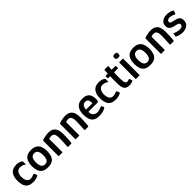

<svg xmlns="http://www.w3.org/2000/svg" viewBox="422 -2235 3824 3824"><g transform="rotate(-45 2334.0 -323.0)"><path d="M243 7Q179 7 138 -11.5Q97 -30 74.5 -63.5Q52 -97 42.5 -141.5Q33 -186 33 -236Q33 -283 43 -326Q53 -369 76 -404Q99 -439 139 -459Q179 -479 242 -479Q285 -479 317 -470Q349 -461 373 -442Q379 -435 381 -432Q383 -429 383 -422V-357Q383 -349 378 -348.5Q373 -348 369 -352Q344 -374 315 -381.5Q286 -389 256 -389Q226 -389 204 -376Q182 -363 169 -341Q156 -319 149.5 -291.5Q143 -264 143 -235Q143 -187 154.5 -151.5Q166 -116 190 -97Q214 -78 250 -78Q275 -78 298.5 -84Q322 -90 348 -102Q363 -110 369 -96L390 -47Q394 -40 392.5 -36Q391 -32 385 -29Q359 -10 320.5 -1.5Q282 7 243 7Z M657 7Q571 7 524.5 -25Q478 -57 460 -112.5Q442 -168 442 -238Q442 -308 462 -362.5Q482 -417 529 -448Q576 -479 657 -479Q738 -479 784.5 -448Q831 -417 851.5 -362.5Q872 -308 872 -238Q872 -168 854 -112.5Q836 -57 789.5 -25Q743 7 657 7ZM655 -78Q713 -78 735.5 -119.5Q758 -161 758 -235Q758 -310 733.5 -349Q709 -388 655 -388Q603 -388 578 -349Q553 -310 553 -235Q553 -160 576 -119Q599 -78 655 -78Z M973 0Q960 0 960 -11Q960 -116 960 -220.5Q960 -325 960 -429Q960 -439 966 -443.5Q972 -448 991 -454Q1003 -458 1029 -464Q1055 -470 1084.5 -474.5Q1114 -479 1139 -479Q1220 -479 1263 -448Q1306 -417 1322.5 -366Q1339 -315 1339 -252Q1339 -212 1337.5 -170Q1336 -128 1333.5 -89Q1331 -50 1328 -21Q1326 -5 1322.5 -2.5Q1319 0 1307 0H1237Q1225 0 1220.5 -3Q1216 -6 1217 -17Q1217 -22 1219 -49Q1221 -76 1223 -113.5Q1225 -151 1226 -188.5Q1227 -226 1227 -252Q1227 -305 1217 -335Q1207 -365 1187 -377.5Q1167 -390 1136 -390Q1122 -390 1109.5 -388Q1097 -386 1087 -383Q1079 -382 1074.5 -375.5Q1070 -369 1070 -354Q1070 -307 1070 -250Q1070 -193 1070 -132.5Q1070 -72 1070 -11Q1070 0 1060 0Z M1448 0Q1435 0 1435 -11Q1435 -116 1435 -220.5Q1435 -325 1435 -429Q1435 -439 1441 -443.5Q1447 -448 1466 -454Q1478 -458 1504 -464Q1530 -470 1559.5 -474.5Q1589 -479 1614 -479Q1695 -479 1738 -448Q1781 -417 1797.5 -366Q1814 -315 1814 -252Q1814 -212 1812.5 -170Q1811 -128 1808.5 -89Q1806 -50 1803 -21Q1801 -5 1797.5 -2.5Q1794 0 1782 0H1712Q1700 0 1695.5 -3Q1691 -6 1692 -17Q1692 -22 1694 -49Q1696 -76 1698 -113.5Q1700 -151 1701 -188.5Q1702 -226 1702 -252Q1702 -305 1692 -335Q1682 -365 1662 -377.5Q1642 -390 1611 -390Q1597 -390 1584.5 -388Q1572 -386 1562 -383Q1554 -382 1549.5 -375.5Q1545 -369 1545 -354Q1545 -307 1545 -250Q1545 -193 1545 -132.5Q1545 -72 1545 -11Q1545 0 1535 0Z M1892 -237Q1892 -284 1901.5 -327Q1911 -370 1934 -404.5Q1957 -439 1997.5 -459Q2038 -479 2100 -479Q2165 -479 2203.5 -461Q2242 -443 2261.5 -412.5Q2281 -382 2287.5 -345.5Q2294 -309 2294 -273Q2294 -232 2285 -220Q2276 -208 2258 -208H2013Q2008 -208 2005.5 -206Q2003 -204 2003 -196Q2003 -161 2017.5 -133Q2032 -105 2059.5 -89Q2087 -73 2126 -73Q2159 -73 2191 -83Q2223 -93 2240 -102Q2251 -108 2257 -109.5Q2263 -111 2270 -97L2289 -61Q2294 -51 2291.5 -47Q2289 -43 2279 -37Q2246 -14 2198 -3.5Q2150 7 2101 7Q2037 7 1996 -12Q1955 -31 1932.5 -64.5Q1910 -98 1901 -142.5Q1892 -187 1892 -237ZM2182 -291Q2182 -321 2174.5 -344.5Q2167 -368 2148.5 -381.5Q2130 -395 2098 -395Q2073 -395 2055.5 -385.5Q2038 -376 2027.5 -360.5Q2017 -345 2011 -327Q2005 -309 2003 -292Q2003 -278 2004 -274.5Q2005 -271 2013 -271H2169Q2178 -271 2180.5 -274Q2183 -277 2182 -291Z M2567 7Q2503 7 2462 -11.5Q2421 -30 2398.5 -63.5Q2376 -97 2366.5 -141.5Q2357 -186 2357 -236Q2357 -283 2367 -326Q2377 -369 2400 -404Q2423 -439 2463 -459Q2503 -479 2566 -479Q2609 -479 2641 -470Q2673 -461 2697 -442Q2703 -435 2705 -432Q2707 -429 2707 -422V-357Q2707 -349 2702 -348.5Q2697 -348 2693 -352Q2668 -374 2639 -381.5Q2610 -389 2580 -389Q2550 -389 2528 -376Q2506 -363 2493 -341Q2480 -319 2473.5 -291.5Q2467 -264 2467 -235Q2467 -187 2478.5 -151.5Q2490 -116 2514 -97Q2538 -78 2574 -78Q2599 -78 2622.5 -84Q2646 -90 2672 -102Q2687 -110 2693 -96L2714 -47Q2718 -40 2716.5 -36Q2715 -32 2709 -29Q2683 -10 2644.5 -1.5Q2606 7 2567 7Z M2960 0Q2894 0 2861.5 -27.5Q2829 -55 2819 -106Q2811 -148 2810 -193Q2809 -238 2809 -284Q2809 -314 2810 -339Q2811 -364 2812 -392Q2812 -402 2803 -402H2759Q2753 -402 2750.5 -404Q2748 -406 2748 -414V-459Q2748 -469 2750.5 -470.5Q2753 -472 2761 -472H2806Q2813 -472 2814 -475.5Q2815 -479 2816 -487L2820 -565Q2820 -576 2831 -576H2917Q2921 -576 2925.5 -573Q2930 -570 2929 -565L2924 -487Q2923 -477 2924.5 -474.5Q2926 -472 2932 -472H3026Q3035 -472 3036.5 -470Q3038 -468 3038 -458V-415Q3038 -407 3035.5 -404.5Q3033 -402 3025 -402H2931Q2926 -402 2923 -399Q2920 -396 2920 -389Q2919 -361 2918.5 -332.5Q2918 -304 2917 -274Q2917 -238 2918.5 -200Q2920 -162 2928 -127Q2933 -105 2946 -95Q2959 -85 2982 -85Q2995 -85 3007 -88.5Q3019 -92 3029 -95Q3039 -101 3041.5 -99Q3044 -97 3047 -88L3063 -37Q3066 -30 3061 -25Q3056 -20 3040 -14Q3029 -10 3014.5 -6.5Q3000 -3 2986 -1.5Q2972 0 2960 0Z M3245 -602Q3245 -575 3234 -561.5Q3223 -548 3187 -548Q3152 -548 3139.5 -561.5Q3127 -575 3127 -602Q3127 -625 3139.5 -639Q3152 -653 3187 -653Q3225 -653 3235 -639Q3245 -625 3245 -602ZM3242 -11Q3242 0 3230 0H3143Q3132 0 3132 -11V-461Q3132 -472 3143 -472H3230Q3242 -472 3242 -461Z M3538 7Q3452 7 3405.5 -25Q3359 -57 3341 -112.5Q3323 -168 3323 -238Q3323 -308 3343 -362.5Q3363 -417 3410 -448Q3457 -479 3538 -479Q3619 -479 3665.5 -448Q3712 -417 3732.5 -362.5Q3753 -308 3753 -238Q3753 -168 3735 -112.5Q3717 -57 3670.5 -25Q3624 7 3538 7ZM3536 -78Q3594 -78 3616.5 -119.5Q3639 -161 3639 -235Q3639 -310 3614.5 -349Q3590 -388 3536 -388Q3484 -388 3459 -349Q3434 -310 3434 -235Q3434 -160 3457 -119Q3480 -78 3536 -78Z M3854 0Q3841 0 3841 -11Q3841 -116 3841 -220.5Q3841 -325 3841 -429Q3841 -439 3847 -443.5Q3853 -448 3872 -454Q3884 -458 3910 -464Q3936 -470 3965.5 -474.5Q3995 -479 4020 -479Q4101 -479 4144 -448Q4187 -417 4203.5 -366Q4220 -315 4220 -252Q4220 -212 4218.5 -170Q4217 -128 4214.5 -89Q4212 -50 4209 -21Q4207 -5 4203.5 -2.5Q4200 0 4188 0H4118Q4106 0 4101.5 -3Q4097 -6 4098 -17Q4098 -22 4100 -49Q4102 -76 4104 -113.5Q4106 -151 4107 -188.5Q4108 -226 4108 -252Q4108 -305 4098 -335Q4088 -365 4068 -377.5Q4048 -390 4017 -390Q4003 -390 3990.5 -388Q3978 -386 3968 -383Q3960 -382 3955.5 -375.5Q3951 -369 3951 -354Q3951 -307 3951 -250Q3951 -193 3951 -132.5Q3951 -72 3951 -11Q3951 0 3941 0Z M4304 -106Q4306 -115 4311.5 -113.5Q4317 -112 4323 -109Q4339 -100 4362.5 -93.5Q4386 -87 4410 -83Q4434 -79 4453 -79Q4476 -79 4494.5 -85Q4513 -91 4525 -104Q4537 -117 4537 -138Q4538 -164 4515 -177Q4492 -190 4439 -200Q4404 -206 4371 -219.5Q4338 -233 4317 -259.5Q4296 -286 4296 -331Q4296 -380 4321 -412Q4346 -444 4386.5 -460.5Q4427 -477 4474 -477Q4510 -477 4553.5 -466.5Q4597 -456 4624 -439Q4632 -434 4632.5 -430.5Q4633 -427 4631 -421L4610 -365Q4608 -353 4594 -360Q4573 -372 4540 -383Q4507 -394 4474 -394Q4444 -394 4423 -379.5Q4402 -365 4402 -342Q4402 -316 4425 -304.5Q4448 -293 4490 -286Q4519 -280 4545.5 -272.5Q4572 -265 4593.5 -251Q4615 -237 4627 -213Q4639 -189 4639 -151Q4639 -106 4622.5 -76.5Q4606 -47 4578 -29Q4550 -11 4517 -3Q4484 5 4452 5Q4435 5 4406.5 1Q4378 -3 4349 -12Q4320 -21 4299 -34Q4296 -37 4293.5 -40Q4291 -43 4292 -48Z"/></g></svg>

Font: Glory SemiBold
Style: Regular
Weight: 600
Designer: Robert Leuschke
Foundry: Robert Leuschke
Version: Version 1.011